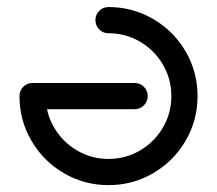

<svg xmlns="http://www.w3.org/2000/svg" viewBox="-20 -539 632 559"><path d="M257.8 -480.4Q257.8 -496.3 268.9 -507.4Q280 -518.5 295.9 -518.5Q366.3 -518.5 425.9 -483.7Q485.6 -448.9 520.4 -389.3Q555.2 -329.6 555.2 -259.3Q555.2 -188.9 520.4 -129.3Q485.6 -69.6 425.9 -34.8Q366.3 0 295.9 0Q225.6 0 165.9 -34.8Q106.3 -69.6 71.5 -129.3Q36.7 -188.9 36.7 -259.3Q36.7 -275.2 47.8 -286.3Q58.9 -297.4 74.8 -297.4Q90.7 -297.4 101.9 -286.3Q113 -275.2 113 -259.3Q113 -209.6 137.6 -167.6Q162.2 -125.6 204.3 -100.9Q246.3 -76.3 295.9 -76.3Q345.6 -76.3 387.6 -100.9Q429.6 -125.6 454.3 -167.6Q478.9 -209.6 478.9 -259.3Q478.9 -308.9 454.3 -350.9Q429.6 -393 387.6 -417.6Q345.6 -442.2 295.9 -442.2Q280 -442.2 268.9 -453.3Q257.8 -464.4 257.8 -480.4ZM36.7 -259.3Q36.7 -275.2 47.8 -286.3Q58.9 -297.4 74.8 -297.4H371.9Q387.8 -297.4 398.9 -286.3Q410 -275.2 410 -259.3Q410 -243.3 398.9 -232.2Q387.8 -221.1 371.9 -221.1H74.8Q58.9 -221.1 47.8 -232.2Q36.7 -243.3 36.7 -259.3Z"/></svg>

Font: 26F Galaxy Sans
Style: Bold
Weight: 700
Designer: C₂₉H₂₅N₃O₅
Version: Version 1.100